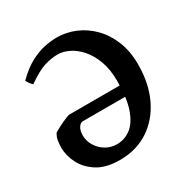

<svg xmlns="http://www.w3.org/2000/svg" viewBox="-150 -757 871 898"><g transform="rotate(-30 285.0 -307.5)"><path d="M542 -331.1Q542 -228.5 504.9 -150.6Q467.8 -72.8 401.1 -29.1Q334.5 14.6 245.6 14.6Q172.4 14.6 126 -14.2Q79.6 -43 57.6 -86.4Q35.6 -129.9 35.6 -172.9Q35.6 -189.9 38.8 -210Q42 -230 52.7 -245.1Q67.9 -254.4 87.9 -264.4Q107.9 -274.4 124.8 -281.2Q141.6 -288.1 146 -288.1H443.4V-229.5H185.5Q171.9 -229.5 161.6 -213.6Q151.4 -197.8 151.4 -170.4Q151.4 -142.6 167 -116.2Q182.6 -89.8 209.7 -73Q236.8 -56.2 271 -56.2Q310.5 -56.2 344 -80.3Q377.4 -104.5 397.9 -160.6Q418.5 -216.8 418.5 -313Q418.5 -375 401.4 -421.1Q384.3 -467.3 357.2 -498Q330.1 -528.8 298.8 -543.9Q267.6 -559.1 239.7 -559.1Q205.1 -559.1 167.2 -547.6Q129.4 -536.1 70.8 -495.1Q65.9 -498 56.6 -511.2Q47.4 -524.4 45.9 -527.8Q89.8 -571.8 130.9 -593.5Q171.9 -615.2 208.3 -622.6Q244.6 -629.9 273.9 -629.9Q325.2 -629.9 373 -609.9Q420.9 -589.8 459 -551.3Q497.1 -512.7 519.5 -457.3Q542 -401.9 542 -331.1Z"/></g></svg>

Font: Gentium Plus
Style: Bold
Weight: 700
Designer: Victor Gaultney, Annie Olsen, Iska Routamaa, Becca Hirsbrunner
Foundry: SIL International
Version: Version 6.101